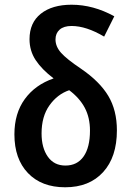

<svg xmlns="http://www.w3.org/2000/svg" viewBox="-20 -783 557 813"><path d="M464 -714 421 -628Q345 -673 283 -673Q250 -673 232.5 -657.5Q215 -642 215 -616Q215 -586 238.5 -559.5Q262 -533 323 -492Q402 -438 438.5 -377Q475 -316 475 -231Q475 -118 416.5 -54Q358 10 256 10Q156 10 98.5 -50Q41 -110 41 -214Q41 -303 85 -363.5Q129 -424 207 -451Q157 -489 131 -528.5Q105 -568 105 -617Q105 -687 153 -725Q201 -763 283 -763Q375 -763 464 -714ZM156 -218Q156 -157 182.5 -119.5Q209 -82 257 -82Q307 -82 334 -120.5Q361 -159 361 -230Q361 -285 339 -326.5Q317 -368 273 -401Q223 -384 189.5 -337Q156 -290 156 -218Z"/></svg>

Font: Noto Sans Display Medium Narrow
Style: Regular
Weight: 500
Width: 4
Designer: Monotype Design team
Foundry: Monotype Imaging Inc.
Version: Version 1.000